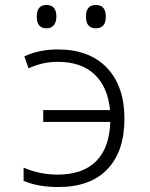

<svg xmlns="http://www.w3.org/2000/svg" viewBox="-20 -742 603 773"><path d="M215 11Q175 11 140 5Q105 -1 75 -14V-67Q141 -39 211 -39Q314 -39 367.5 -93.5Q421 -148 424 -251H154V-299H423Q414 -392 360.5 -442.5Q307 -493 213 -493Q180 -493 152 -486.5Q124 -480 95 -467L78 -515Q137 -543 213 -543Q340 -543 410.5 -469Q481 -395 481 -264Q481 -133 412.5 -61Q344 11 215 11ZM366 -628Q326 -628 326 -675Q326 -722 366 -722Q406 -722 406 -675Q406 -628 366 -628ZM167 -628Q128 -628 128 -675Q128 -722 167 -722Q207 -722 207 -675Q207 -653 196.5 -640.5Q186 -628 167 -628Z"/></svg>

Font: Noto Sans Mono SemiCondensed Light
Style: Regular
Weight: 300
Width: 4
Designer: Monotype Design Team
Foundry: Monotype Imaging Inc.
Version: Version 2.014; ttfautohint (v1.8.4.7-5d5b)